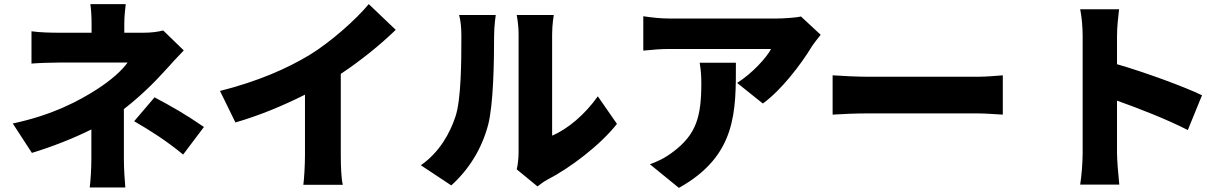

<svg xmlns="http://www.w3.org/2000/svg" viewBox="-20 -846 5980 933"><path d="M870 -95 971 -229C873 -296 822 -324 731 -373L632 -257C714 -209 783 -166 870 -95ZM873 -601 773 -698C746 -691 714 -687 679 -687H584V-731C584 -764 588 -801 591 -826H419C423 -800 425 -765 425 -731V-687H265C230 -687 174 -688 133 -694V-537C165 -540 231 -542 268 -542C309 -542 542 -542 600 -542C573 -504 521 -457 451 -412C367 -358 237 -287 42 -246L135 -103C230 -132 334 -172 424 -217V-72C424 -30 420 38 416 65H589C586 34 582 -30 582 -72V-316C660 -376 732 -447 784 -505C808 -532 844 -571 873 -601Z M1049 -404 1124 -251C1240 -284 1361 -335 1462 -386V-93C1462 -45 1458 25 1454 52H1646C1638 24 1636 -45 1636 -93V-487C1731 -550 1828 -628 1903 -701L1772 -826C1709 -750 1587 -642 1486 -580C1374 -512 1231 -450 1049 -404Z M2491 -23 2592 60C2603 52 2616 40 2640 27C2751 -30 2897 -141 2978 -244L2885 -378C2823 -290 2738 -218 2663 -187C2663 -265 2663 -589 2663 -679C2663 -728 2671 -773 2671 -773H2491C2491 -773 2500 -729 2500 -680C2500 -589 2500 -163 2500 -106C2500 -75 2496 -44 2491 -23ZM2025 -43 2173 55C2260 -24 2321 -123 2352 -239C2378 -340 2381 -549 2381 -672C2381 -720 2389 -773 2389 -773H2211C2218 -746 2222 -717 2222 -670C2222 -545 2221 -361 2193 -279C2167 -200 2116 -106 2025 -43Z M3968 -677 3872 -766C3851 -760 3785 -756 3752 -756C3704 -756 3304 -756 3233 -756C3189 -756 3147 -761 3106 -767V-600C3158 -605 3189 -608 3233 -608C3304 -608 3672 -608 3727 -608C3705 -566 3636 -490 3562 -443L3687 -343C3777 -408 3872 -533 3923 -617C3933 -633 3956 -662 3968 -677ZM3556 -541H3380C3386 -505 3388 -476 3388 -441C3388 -278 3363 -193 3252 -109C3210 -77 3173 -60 3138 -48L3279 67C3561 -90 3556 -306 3556 -541Z M4026 -480V-289C4067 -292 4142 -295 4199 -295C4341 -295 4631 -295 4730 -295C4771 -295 4827 -290 4853 -289V-480C4824 -478 4775 -473 4730 -473C4632 -473 4342 -473 4199 -473C4150 -473 4066 -477 4026 -480Z M5241 -100C5241 -59 5236 8 5229 51H5419C5414 6 5408 -73 5408 -100V-357C5514 -319 5651 -266 5752 -214L5821 -383C5737 -424 5543 -495 5408 -534V-671C5408 -719 5414 -763 5418 -801H5229C5237 -763 5241 -711 5241 -671C5241 -586 5241 -188 5241 -100Z"/></svg>

Font: Noto Sans CJK TC Black
Style: Regular
Weight: 900
Designer: Ryoko NISHIZUKA 西塚涼子 (kana, bopomofo & ideographs); Paul D. Hunt (Latin, Greek & Cyrillic); Sandoll Communications 산돌커뮤니
Foundry: Adobe
Version: Version 2.004;hotconv 1.0.118;makeotfexe 2.5.65603